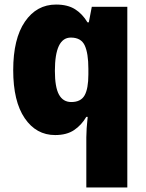

<svg xmlns="http://www.w3.org/2000/svg" viewBox="-20 -583 639 843"><path d="M359 20Q359 -15 365 -70H359Q338 -34 305.5 -12Q273 10 222 10Q139 10 88.5 -64Q38 -138 38 -275Q38 -413 89.5 -488Q141 -563 226 -563Q277 -563 309.5 -542.5Q342 -522 364 -485H370L383 -553H539V240H359ZM293 -135Q335 -135 351.5 -164.5Q368 -194 368 -256V-281Q368 -349 352 -383.5Q336 -418 291 -418Q221 -418 221 -272Q221 -200 239 -167.5Q257 -135 293 -135Z"/></svg>

Font: Noto Sans Gujarati SemiCondensed Black
Style: Regular
Weight: 900
Width: 4
Designer: Jelle Bosma - Monotype Design Team, Universal Thirst
Foundry: Monotype Imaging Inc.
Version: Version 2.106; ttfautohint (v1.8.4.7-5d5b)